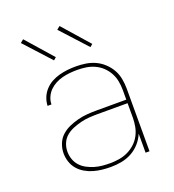

<svg xmlns="http://www.w3.org/2000/svg" viewBox="-137 -852 873 966"><g transform="rotate(-20 300.0 -369.5)"><path d="M292 8Q269 8 245.5 5.5Q222 3 199.5 -3.5Q177 -10 156.5 -22Q136 -34 121 -51.5Q106 -69 98.5 -91.5Q91 -114 91 -138Q91 -163 100.5 -187.5Q110 -212 128.5 -229Q147 -246 170.5 -256.5Q194 -267 219 -273.5Q244 -280 269.5 -282Q295 -284 320 -284H480V-336Q480 -360 475.5 -383.5Q471 -407 459.5 -428Q448 -449 430.5 -465.5Q413 -482 391 -492Q369 -502 345.5 -505.5Q322 -509 298 -509Q278 -509 258 -507Q238 -505 218.5 -500Q199 -495 181 -485.5Q163 -476 149 -462Q135 -448 126.5 -429Q118 -410 118 -390H97Q98 -413 106.5 -434Q115 -455 130.5 -472Q146 -489 166 -500Q186 -511 208 -517Q230 -523 252.5 -525.5Q275 -528 298 -528Q324 -528 350.5 -524Q377 -520 401 -509Q425 -498 445 -479.5Q465 -461 478 -438Q491 -415 496 -388.5Q501 -362 501 -336V0H480V-102Q469 -75 449.5 -53Q430 -31 404.5 -17Q379 -3 350 2.5Q321 8 292 8ZM295 -11Q319 -11 343.5 -15Q368 -19 390 -29.5Q412 -40 430 -56.5Q448 -73 459.5 -94.5Q471 -116 475.5 -140.5Q480 -165 480 -189V-265H320Q297 -265 274.5 -263.5Q252 -262 230 -256.5Q208 -251 186.5 -242.5Q165 -234 147.5 -219.5Q130 -205 121 -183.5Q112 -162 112 -139Q112 -118 119 -98Q126 -78 140 -62.5Q154 -47 173 -37Q192 -27 212 -21Q232 -15 253 -13Q274 -11 295 -11ZM401 -594 274 -733 291 -747 415 -606ZM206 -594 79 -733 96 -747 220 -606Z"/></g></svg>

Font: Iosevka Aile Thin
Style: Regular
Weight: 100
Designer: Belleve Invis
Foundry: Belleve Invis
Version: Version 31.1.0; ttfautohint (v1.8.4)